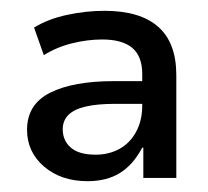

<svg xmlns="http://www.w3.org/2000/svg" viewBox="-20 -734 385 355"><path d="M142 -399Q93 -399 61.5 -426Q30 -453 30 -494Q30 -541 72.5 -562.5Q115 -584 191 -584H250V-542H193Q160 -542 138.5 -537Q117 -532 106.5 -521.5Q96 -511 96 -495Q96 -474 111 -461Q126 -448 157 -448Q181 -448 200.5 -458.5Q220 -469 231.5 -490Q243 -511 243 -539V-597Q243 -630 224.5 -645.5Q206 -661 169 -661Q142 -661 113.5 -654Q85 -647 61 -632L43 -683Q69 -699 104 -706.5Q139 -714 173 -714Q239 -714 272.5 -684.5Q306 -655 306 -595V-405H245V-461H243Q226 -429 201.5 -414Q177 -399 142 -399Z"/></svg>

Font: Nunito Sans 12pt ExtraLight 10pt Medium
Style: Regular
Weight: 500
Version: Version 3.101;gftools[0.9.27]